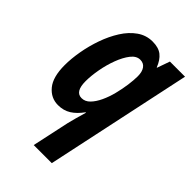

<svg xmlns="http://www.w3.org/2000/svg" viewBox="-236 -643 969 969"><g transform="rotate(45 248.5 -158.0)"><path d="M244 39Q248 22 256 -7Q264 -36 272 -63H269Q243 -27 213.5 -8.5Q184 10 145 10Q94 10 60 -31Q26 -72 26 -157Q26 -203 35.5 -257Q45 -311 63.5 -363.5Q82 -416 109.5 -459.5Q137 -503 174 -529Q211 -555 256 -555Q299 -555 323.5 -535.5Q348 -516 363 -477H365L389 -545H497L330 239H201ZM204 -99Q229 -99 248.5 -119Q268 -139 283 -171Q298 -203 307.5 -240.5Q317 -278 322 -314.5Q327 -351 327 -378Q327 -410 314 -428Q301 -446 277 -446Q250 -446 228.5 -418.5Q207 -391 191 -348.5Q175 -306 166.5 -259Q158 -212 158 -174Q158 -99 204 -99Z"/></g></svg>

Font: Noto Sans Condensed
Style: Bold Italic
Weight: 700
Width: 3
Italic angle: -12°
Designer: Monotype Design Team
Foundry: Monotype Imaging Inc.
Version: Version 2.013; ttfautohint (v1.8.4.7-5d5b)